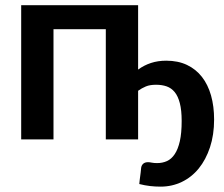

<svg xmlns="http://www.w3.org/2000/svg" viewBox="-20 -533 858 734"><path d="M508 -267Q530.5 -283.5 557 -292.2Q583.5 -301 615.5 -301Q660.5 -301 694.8 -284.8Q729 -268.5 752 -239Q775 -209.5 786.8 -168Q798.5 -126.5 798.5 -76Q798.5 -17.5 782.8 30Q767 77.5 739.8 111Q712.5 144.5 675 162.5Q637.5 180.5 594 180.5Q573 180.5 553.5 178.2Q534 176 512.5 170.5Q513.5 161 514.2 154Q515 147 516 140.2Q517 133.5 517.8 126.2Q518.5 119 519.5 109.5Q520.5 99.5 527.2 93.2Q534 87 546 87Q552 87 560.5 88.8Q569 90.5 580.5 90.5Q601 90.5 618.2 82.8Q635.5 75 648 56.2Q660.5 37.5 667.5 6.8Q674.5 -24 674.5 -70.5Q674.5 -111.5 667.5 -138.5Q660.5 -165.5 647.8 -181Q635 -196.5 617 -202.8Q599 -209 576.5 -209Q553 -209 537.5 -202.5Q522 -196 508 -186V0H384.5V-421.5H184.5V0H61V-513H508Z"/></svg>

Font: Lato 2
Style: Bold
Weight: 700
Designer: Lukasz Dziedzic with Adam Twardoch and Botio Nikoltchev
Foundry: tyPoland Lukasz Dziedzic
Version: Version 2.015; 2015-08-06; http://www.latofonts.com/